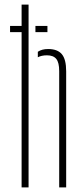

<svg xmlns="http://www.w3.org/2000/svg" viewBox="-20 -820 366 840"><path d="M24 -706.5H74.5V-800H105V0H74.5V-679.5H24ZM239 0V-509Q239 -546.5 226.2 -562.2Q213.5 -578 185.5 -578Q162 -578 145.5 -569.5V-593.5Q154.5 -599.5 165.5 -602.5Q176.5 -605.5 190.5 -605.5Q231.5 -605.5 250.5 -583Q269.5 -560.5 269.5 -508V0ZM135 -706.5H187.5V-679.5H135Z"/></svg>

Font: Big Shoulders Stencil Display Thin ExtraLight
Style: Regular
Weight: 250
Version: Version 2.001